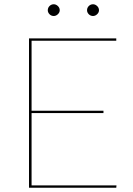

<svg xmlns="http://www.w3.org/2000/svg" viewBox="-20 -880 622 900"><path d="M526 -11 525 0H116V-700H525V-689H128V-361H465V-350H128V-11ZM260 -832Q260 -821.5 251.2 -813.2Q242.5 -805 232 -805Q220.5 -805 212.2 -813.2Q204 -821.5 204 -832Q204 -843.5 212.2 -851.8Q220.5 -860 232 -860Q242.5 -860 251.2 -851.8Q260 -843.5 260 -832ZM444 -832Q444 -821.5 435.2 -813.2Q426.5 -805 416 -805Q404.5 -805 396.2 -813.2Q388 -821.5 388 -832Q388 -843.5 396.2 -851.8Q404.5 -860 416 -860Q426.5 -860 435.2 -851.8Q444 -843.5 444 -832Z"/></svg>

Font: Lato 2
Style: Regular
Weight: 100
Designer: Lukasz Dziedzic with Adam Twardoch and Botio Nikoltchev
Foundry: tyPoland Lukasz Dziedzic
Version: Version 2.015; 2015-08-06; http://www.latofonts.com/